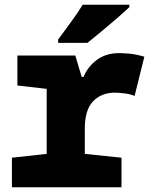

<svg xmlns="http://www.w3.org/2000/svg" viewBox="-20 -786 640 806"><path d="M30 0V-124L176 -140V-413L53 -427V-553H296L323 -463H331Q348 -506 386.5 -534.5Q425 -563 480 -563Q494 -563 520.5 -561Q547 -559 586 -548L545 -383Q528 -391 502.5 -394Q477 -397 462 -397Q406 -397 371 -361Q336 -325 336 -246V-140L490 -124V0ZM224 -620Q249 -654 278 -693.5Q307 -733 327 -766H523V-756Q504 -738 472.5 -710.5Q441 -683 407 -655Q373 -627 347 -606H224Z"/></svg>

Font: Noto Sans Mono Black
Style: Regular
Weight: 900
Designer: Monotype Design Team
Foundry: Monotype Imaging Inc.
Version: Version 2.014